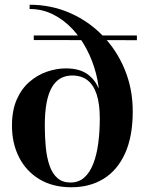

<svg xmlns="http://www.w3.org/2000/svg" viewBox="-20 -780 630 810"><path d="M281 10Q202.5 10 146.5 -23.8Q90.5 -57.5 60.5 -116.2Q30.5 -175 30.5 -250Q30.5 -314 50.5 -359.8Q70.5 -405.5 104 -434.5Q137.5 -463.5 177.8 -477.5Q218 -491.5 258 -491.5Q318.5 -491.5 353.5 -463.8Q388.5 -436 403 -388.2Q417.5 -340.5 417.5 -280.5H401Q401 -341.5 387.8 -381.8Q374.5 -422 348.8 -441.8Q323 -461.5 284.5 -461.5Q257 -461.5 235.5 -449.5Q214 -437.5 199 -411.8Q184 -386 176.5 -346Q169 -306 169 -250Q169 -201.5 173.2 -158.2Q177.5 -115 189 -81.5Q200.5 -48 222 -29Q243.5 -10 277.5 -10Q312 -10 335.5 -31Q359 -52 373.5 -89.2Q388 -126.5 394.5 -175.5Q401 -224.5 401 -280.5L399 -364Q399 -415.5 385.2 -469Q371.5 -522.5 346.2 -571.2Q321 -620 284.8 -658.5Q248.5 -697 203.2 -719.5Q158 -742 105 -742V-760Q195 -760 274 -725.8Q353 -691.5 412.8 -630Q472.5 -568.5 506.2 -486.8Q540 -405 540 -310Q540 -205 508 -133.8Q476 -62.5 417.8 -26.2Q359.5 10 281 10ZM122.5 -611V-630.5H557.5V-610.5Z"/></svg>

Font: Bodoni Moda 11pt SemiBold
Style: Regular
Weight: 600
Designer: Owen Earl
Foundry: indestructible type
Version: Version 2.004